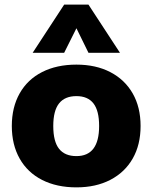

<svg xmlns="http://www.w3.org/2000/svg" viewBox="-20 -801 658 829"><path d="M31 -257Q31 -338 65 -398Q99 -458 162 -490Q225 -522 310 -522Q394 -522 456.5 -489.5Q519 -457 553 -397.5Q587 -338 587 -257Q587 -176 553 -116.5Q519 -57 456.5 -24.5Q394 8 310 8Q225 8 162 -24Q99 -56 65 -116Q31 -176 31 -257ZM408 -257Q408 -323 383.5 -354.5Q359 -386 310 -386Q260 -386 235 -354.5Q210 -323 210 -257Q210 -190 235 -158.5Q260 -127 310 -127Q408 -127 408 -257ZM121 -573 257 -781H362L498 -573H362L310 -679L257 -573Z"/></svg>

Font: Muli Black
Style: Regular
Weight: 900
Designer: Vernon Adams
Foundry: Vernon Adams
Version: Version 2.001